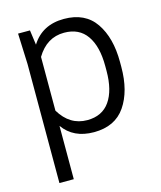

<svg xmlns="http://www.w3.org/2000/svg" viewBox="-111 -622 759 904"><g transform="rotate(-15 268.5 -170.5)"><path d="M286 11Q186 11 136 -60V200H66V-380L60 -530H118L128 -458Q180 -541 286 -541Q389 -541 439 -468Q489 -395 489 -277V-253Q489 -135 439 -62Q389 11 286 11ZM136 -396V-134Q185 -52 270 -52Q343 -52 380 -105Q417 -158 417 -253V-277Q417 -372 380 -425Q343 -478 270 -478Q185 -478 136 -396Z"/></g></svg>

Font: Cooper Hewitt
Style: Book
Weight: 705
Designer: Village Type and Design LLC
Foundry: Cooper Hewitt Smithsonian Design Museum
Version: 1.000; ttfautohint (v1.8.1)